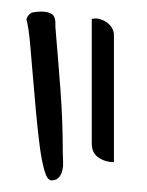

<svg xmlns="http://www.w3.org/2000/svg" viewBox="-20 -809 253 330"><path d="M25.4 -776.4Q29.3 -786.1 36.1 -787.6Q43 -789.1 50.8 -789.1Q62.5 -789.1 69.3 -784.7Q76.2 -780.3 75.2 -762.7Q80.1 -705.1 84 -653.3Q87.9 -601.6 87.9 -546.9Q87.9 -540 88.4 -532.2Q88.9 -524.4 87.4 -517.1Q85.9 -509.8 81.5 -504.4Q77.1 -499 68.4 -499Q61.5 -499 56.6 -515.1Q51.8 -531.2 48.3 -557.6Q44.9 -584 42 -615.2Q39.1 -646.5 36.6 -677.2Q34.2 -708 31.7 -734.4Q29.3 -760.7 25.4 -776.4ZM137.7 -776.4Q145.5 -778.3 152.8 -775.9Q160.2 -773.4 165.5 -769Q170.9 -764.6 173.3 -759.3Q175.8 -753.9 175.8 -751V-530.3Q161.1 -530.3 149.4 -538.1Q137.7 -545.9 137.7 -562.5Z"/></svg>

Font: Shadows Into Light
Style: Regular
Weight: 400
Designer: Kimberly Geswein
Foundry: Kimberly Geswein
Version: Version 001.000